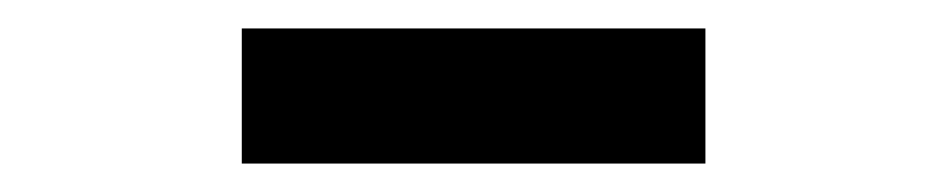

<svg xmlns="http://www.w3.org/2000/svg" viewBox="-20 -789 666 135"><path d="M150 -674V-769H476V-674Z"/></svg>

Font: Swei Fan Sans CJK TC
Style: Bold
Weight: 700
Version: Version 2.130